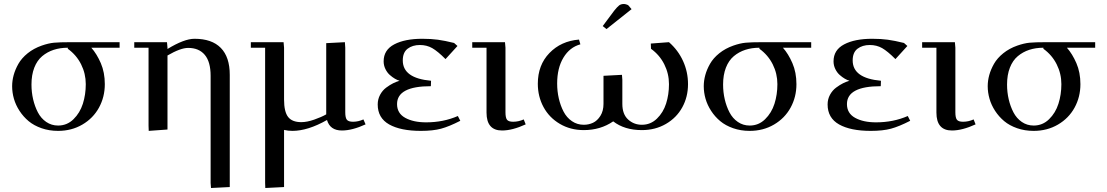

<svg xmlns="http://www.w3.org/2000/svg" viewBox="-20 -651 5566 965"><path d="M41 -217.8Q41 -245.1 48.6 -273.2Q56.2 -301.3 72.5 -330.1Q88.9 -358.9 119.1 -383.3Q149.4 -407.7 189.9 -421.9Q223.6 -433.6 251 -436.3Q278.3 -439 336.9 -439H581.1V-411.1H439Q466.3 -380.4 486.6 -333.7Q506.8 -287.1 506.8 -228Q506.8 -163.6 477.5 -110.1Q448.2 -56.6 394 -24.9Q339.8 6.8 272 6.8Q227.1 6.8 188.7 -6.6Q150.4 -20 123.8 -42.2Q97.2 -64.5 78.1 -93.8Q59.1 -123 50 -154.5Q41 -186 41 -217.8ZM138.2 -226.1Q138.2 -187.5 146.5 -151.9Q154.8 -116.2 170.4 -86.2Q186 -56.2 212.4 -38.1Q238.8 -20 272 -20Q316.9 -20 349.4 -51.8Q381.8 -83.5 396.5 -129.6Q411.1 -175.8 411.1 -228Q411.1 -280.8 387.7 -327.6Q364.3 -374.5 320.8 -405.8V-411.1Q282.2 -411.1 250 -400.6Q217.8 -390.1 192.1 -368.7Q166.5 -347.2 152.3 -310.8Q138.2 -274.4 138.2 -226.1Z M654.8 -411.1V-439H819.3L821.8 -411.1V-404.8Q905.8 -456.1 957.5 -456.1Q1044.9 -456.1 1089.8 -410.2Q1134.8 -364.3 1134.8 -274.9V289.1L1040.5 293.9L1038.6 269V-270Q1038.6 -340.3 1009.3 -375.2Q980 -410.2 925.8 -410.2Q887.2 -410.2 821.8 -372.1V0L727.5 6.8L726.6 -19V-411.1Z M1240.7 -411.1V-439H1405.3L1407.7 -411.1V-150.9Q1407.7 -89.4 1428 -63.2Q1448.2 -37.1 1494.6 -37.1Q1522.9 -37.1 1559.3 -49.8Q1595.7 -62.5 1619.6 -76.2V-434.1L1713.4 -439L1715.3 -411.1V-86.9Q1715.3 -59.1 1723.4 -49.1Q1731.4 -39.1 1754.4 -39.1Q1780.8 -39.1 1806.6 -50.8L1817.4 -25.9Q1750 4.9 1698.7 4.9Q1638.7 4.9 1623.5 -47.9Q1527.3 6.8 1449.7 6.8Q1428.2 6.8 1407.7 2V289.1L1313.5 293.9L1312.5 269V-411.1Z M1878.4 -126Q1878.4 -152.3 1890.4 -174.6Q1902.3 -196.8 1921.1 -210.7Q1939.9 -224.6 1956.3 -232.7Q1972.7 -240.7 1988.3 -245.1Q1977.5 -248 1964.8 -255.4Q1952.1 -262.7 1939 -274.4Q1925.8 -286.1 1917 -304.2Q1908.2 -322.3 1908.2 -342.8Q1908.2 -399.9 1961.4 -428Q2014.6 -456.1 2102.5 -456.1Q2147 -456.1 2180.9 -451.4Q2214.8 -446.8 2262.2 -435.1L2279.3 -419.9L2219.2 -354Q2179.7 -393.6 2152.3 -409.2Q2125 -424.8 2090.3 -424.8Q2053.2 -424.8 2028.8 -406.2Q2004.4 -387.7 2004.4 -347.2Q2004.4 -257.8 2146.5 -245.1L2145.5 -217.8Q1975.6 -217.8 1975.6 -127.9Q1975.6 -81.5 2016.6 -58.8Q2057.6 -36.1 2121.6 -36.1Q2208.5 -36.1 2281.2 -67.9L2293.5 -43.9Q2237.3 -15.1 2196.8 -4.2Q2156.2 6.8 2095.2 6.8Q1993.7 6.8 1936 -25.6Q1878.4 -58.1 1878.4 -126Z M2353.5 -411.1V-439H2518.1L2520.5 -411.1V-86.9Q2520.5 -59.1 2528.3 -49.1Q2536.1 -39.1 2559.1 -39.1Q2586.4 -39.1 2612.3 -50.8L2622.1 -25.9Q2554.7 4.9 2503.4 4.9Q2425.3 4.9 2425.3 -85V-411.1Z M2683.1 -230Q2683.1 -324.2 2741.5 -384.5Q2799.8 -444.8 2890.1 -452.1L2897 -428.2Q2843.3 -413.6 2811.8 -361.3Q2780.3 -309.1 2780.3 -231Q2780.3 -192.4 2788.6 -156.2Q2796.9 -120.1 2812.5 -90.1Q2828.1 -60.1 2854.5 -42Q2880.9 -23.9 2914.1 -23.9Q2939 -23.9 2960.4 -33.9Q2981.9 -43.9 2997.6 -68.6Q3013.2 -93.3 3013.2 -128.9V-270L3106 -274.9L3107.9 -250V-128.9Q3107.9 -76.7 3137 -50.3Q3166 -23.9 3206.1 -23.9Q3250 -23.9 3281.7 -54.7Q3313.5 -85.4 3327.9 -130.6Q3342.3 -175.8 3342.3 -228Q3342.3 -280.8 3318.8 -327.6Q3295.4 -374.5 3252 -405.8L3251 -432.1L3342.3 -439Q3388.2 -398.9 3413.1 -344.2Q3438 -289.6 3438 -228Q3438 -164.1 3409.2 -111.6Q3380.4 -59.1 3326.9 -28.1Q3273.4 2.9 3206.1 2.9Q3118.7 2.9 3062 -41Q2998 2.9 2914.1 2.9Q2846.7 2.9 2793.5 -28.6Q2740.2 -60.1 2711.7 -113Q2683.1 -166 2683.1 -230ZM3009.3 -520 3066.9 -597.2Q3082.5 -616.7 3091.8 -623.8Q3101.1 -630.9 3115.2 -630.9Q3120.6 -630.9 3126.5 -629.2Q3132.3 -627.4 3135.3 -626L3138.2 -624L3154.3 -605L3028.3 -504.9Z M3517.1 -217.8Q3517.1 -245.1 3524.7 -273.2Q3532.2 -301.3 3548.6 -330.1Q3564.9 -358.9 3595.2 -383.3Q3625.5 -407.7 3666 -421.9Q3699.7 -433.6 3727.1 -436.3Q3754.4 -439 3813 -439H4057.1V-411.1H3915Q3942.4 -380.4 3962.6 -333.7Q3982.9 -287.1 3982.9 -228Q3982.9 -163.6 3953.6 -110.1Q3924.3 -56.6 3870.1 -24.9Q3815.9 6.8 3748 6.8Q3703.1 6.8 3664.8 -6.6Q3626.5 -20 3599.9 -42.2Q3573.2 -64.5 3554.2 -93.8Q3535.2 -123 3526.1 -154.5Q3517.1 -186 3517.1 -217.8ZM3614.3 -226.1Q3614.3 -187.5 3622.6 -151.9Q3630.9 -116.2 3646.5 -86.2Q3662.1 -56.2 3688.5 -38.1Q3714.8 -20 3748 -20Q3793 -20 3825.4 -51.8Q3857.9 -83.5 3872.6 -129.6Q3887.2 -175.8 3887.2 -228Q3887.2 -280.8 3863.8 -327.6Q3840.3 -374.5 3796.9 -405.8V-411.1Q3758.3 -411.1 3726.1 -400.6Q3693.8 -390.1 3668.2 -368.7Q3642.6 -347.2 3628.4 -310.8Q3614.3 -274.4 3614.3 -226.1Z M4139.6 -126Q4139.6 -152.3 4151.6 -174.6Q4163.6 -196.8 4182.4 -210.7Q4201.2 -224.6 4217.5 -232.7Q4233.9 -240.7 4249.5 -245.1Q4238.8 -248 4226.1 -255.4Q4213.4 -262.7 4200.2 -274.4Q4187 -286.1 4178.2 -304.2Q4169.4 -322.3 4169.4 -342.8Q4169.4 -399.9 4222.7 -428Q4275.9 -456.1 4363.8 -456.1Q4408.2 -456.1 4442.1 -451.4Q4476.1 -446.8 4523.4 -435.1L4540.5 -419.9L4480.5 -354Q4440.9 -393.6 4413.6 -409.2Q4386.2 -424.8 4351.6 -424.8Q4314.5 -424.8 4290 -406.2Q4265.6 -387.7 4265.6 -347.2Q4265.6 -257.8 4407.7 -245.1L4406.7 -217.8Q4236.8 -217.8 4236.8 -127.9Q4236.8 -81.5 4277.8 -58.8Q4318.8 -36.1 4382.8 -36.1Q4469.7 -36.1 4542.5 -67.9L4554.7 -43.9Q4498.5 -15.1 4458 -4.2Q4417.5 6.8 4356.4 6.8Q4254.9 6.8 4197.3 -25.6Q4139.6 -58.1 4139.6 -126Z M4614.7 -411.1V-439H4779.3L4781.7 -411.1V-86.9Q4781.7 -59.1 4789.6 -49.1Q4797.4 -39.1 4820.3 -39.1Q4847.7 -39.1 4873.5 -50.8L4883.3 -25.9Q4815.9 4.9 4764.6 4.9Q4686.5 4.9 4686.5 -85V-411.1Z M4944.3 -217.8Q4944.3 -245.1 4951.9 -273.2Q4959.5 -301.3 4975.8 -330.1Q4992.2 -358.9 5022.5 -383.3Q5052.7 -407.7 5093.3 -421.9Q5127 -433.6 5154.3 -436.3Q5181.6 -439 5240.2 -439H5484.4V-411.1H5342.3Q5369.6 -380.4 5389.9 -333.7Q5410.2 -287.1 5410.2 -228Q5410.2 -163.6 5380.9 -110.1Q5351.6 -56.6 5297.4 -24.9Q5243.2 6.8 5175.3 6.8Q5130.4 6.8 5092 -6.6Q5053.7 -20 5027.1 -42.2Q5000.5 -64.5 4981.4 -93.8Q4962.4 -123 4953.4 -154.5Q4944.3 -186 4944.3 -217.8ZM5041.5 -226.1Q5041.5 -187.5 5049.8 -151.9Q5058.1 -116.2 5073.7 -86.2Q5089.4 -56.2 5115.7 -38.1Q5142.1 -20 5175.3 -20Q5220.2 -20 5252.7 -51.8Q5285.2 -83.5 5299.8 -129.6Q5314.5 -175.8 5314.5 -228Q5314.5 -280.8 5291 -327.6Q5267.6 -374.5 5224.1 -405.8V-411.1Q5185.5 -411.1 5153.3 -400.6Q5121.1 -390.1 5095.5 -368.7Q5069.8 -347.2 5055.7 -310.8Q5041.5 -274.4 5041.5 -226.1Z"/></svg>

Font: Dehuti
Style: Bold
Weight: 700
Version: Version 1.2